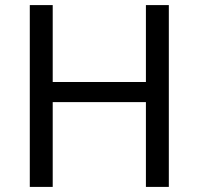

<svg xmlns="http://www.w3.org/2000/svg" viewBox="-20 -734 781 754"><path d="M643 0V-714H553V-412H187V-714H97V0H187V-333H553V0Z"/></svg>

Font: Noto Sans Gujarati UI
Style: Regular
Weight: 400
Designer: Jelle Bosma - Monotype Design Team, Universal Thirst
Foundry: Monotype Imaging Inc.
Version: Version 2.106